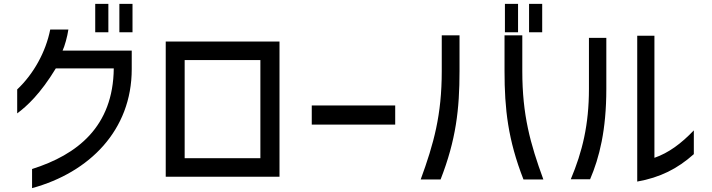

<svg xmlns="http://www.w3.org/2000/svg" viewBox="-20 -900 3686 994"><path d="M541 -880H473V-733H541ZM69 -313C119 -350 189 -414 269 -546H569C566 -244 380 -99 146 -25V74C443 -7 662 -226 662 -542V-638H304C315 -661 329 -712 334 -747H240C217 -631 154 -517 69 -437ZM598 -733H666V-880H598Z M1427 -685H838V15H1427ZM936 -81V-589H1328V-81Z M2026 -354H1594V-255H2026Z M2662 -880H2594V-733H2662ZM2158 29H2261C2341 -176 2359 -335 2359 -532V-717H2267V-532C2267 -305 2226 -157 2158 29ZM2592 -532C2592 -335 2610 -176 2690 29H2793C2725 -157 2684 -305 2684 -532V-717H2592ZM2719 -733H2787V-880H2719Z M3572 -102V-225C3507 -157 3441 -108 3368 -83V-715H3279V40C3397 19 3487 -26 3572 -102ZM2935 28H3035C3083 -84 3119 -226 3119 -440V-704H3029V-440C3029 -254 2995 -115 2935 28Z"/></svg>

Font: コーポレート・ロゴ ver3 Medium
Style: Regular
Weight: 500
Designer: [KANA_main] LOGOTYPE.JP [Source Han Sans] Ryoko NISHIZUKA 西塚涼子 (kana, bopomofo & ideographs); Paul D. Hunt (Latin, Greek
Version: Version 12.001;FEAKit 1.0